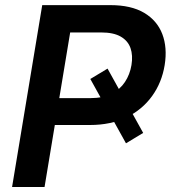

<svg xmlns="http://www.w3.org/2000/svg" viewBox="-20 -748 687 768"><path d="M410.2 -473.6 552.7 -216.3 483.9 -174.8 341.3 -432.1ZM28.3 0 148.9 -727.5H421.4Q504.4 -727.5 556.4 -696.8Q608.4 -666 629.2 -611.8Q649.9 -557.6 638.7 -487.8Q627.4 -418 588.4 -363.8Q549.3 -309.6 486.6 -278.8Q423.8 -248 339.8 -248H156.7L174.8 -355.5H341.8Q391.6 -355.5 425.8 -372.8Q460 -390.1 479.7 -419.9Q499.5 -449.7 505.9 -487.8Q512.2 -526.4 502 -555.7Q491.7 -585 462.9 -601.6Q434.1 -618.2 384.8 -618.2H260.7L158.2 0Z"/></svg>

Font: Inter 16pt SemiBold
Style: Italic
Weight: 600
Italic angle: -9.3988°
Version: Version 4.001;git-66647c0bb